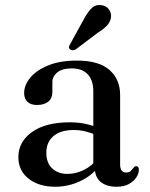

<svg xmlns="http://www.w3.org/2000/svg" viewBox="-20 -716 584 748"><path d="M349.5 -62V-72L343.5 -75V-360Q343.5 -403.5 321.8 -426.5Q300 -449.5 260 -449.5Q222 -449.5 203 -433.8Q184 -418 184 -396.5V-357Q184 -333 168 -320Q152 -307 124 -307Q99.5 -307 86.8 -319.5Q74 -332 74 -353.5Q74 -384.5 98 -413.5Q122 -442.5 168 -461.2Q214 -480 279.5 -480Q365 -480 406.5 -443.5Q448 -407 448 -345.5V-75Q448 -59 454.2 -51.5Q460.5 -44 471.5 -44Q484 -44 489.2 -49.8Q494.5 -55.5 498.5 -60.5Q501 -64 503.8 -66.2Q506.5 -68.5 510.5 -68.5Q516 -68.5 518.5 -64.8Q521 -61 521 -54.5Q521 -40 511 -24.8Q501 -9.5 482 1Q463 11.5 434.5 11.5Q395 11.5 372.2 -7.2Q349.5 -26 349.5 -62ZM51.5 -104Q51.5 -163.5 104.5 -201.5Q157.5 -239.5 252 -239.5Q286 -239.5 314.2 -233.2Q342.5 -227 364.5 -217L356.5 -189.5Q336 -198 314 -203.8Q292 -209.5 266.5 -209.5Q216.5 -209.5 188.5 -186Q160.5 -162.5 160.5 -121Q160.5 -81 183.5 -59.8Q206.5 -38.5 242 -38.5Q275.5 -38.5 306.5 -53.8Q337.5 -69 359.5 -97L370 -73.5Q340.5 -33 293.8 -10.8Q247 11.5 195 11.5Q131.5 11.5 91.5 -19.8Q51.5 -51 51.5 -104ZM306 -640Q320.5 -667.5 336 -683.2Q351.5 -699 374.5 -696Q394.5 -693.5 404.5 -679.2Q414.5 -665 412.5 -649Q410 -631 397.5 -617.2Q385 -603.5 363 -590L275 -523.5Q269 -520.5 263 -520.2Q257 -520 252.5 -524Q247.5 -528 248.8 -533.5Q250 -539 253.5 -544.5Z"/></svg>

Font: Fraunces 10pt
Style: Regular
Weight: 400
Version: Version 1.000;[b76b70a41]